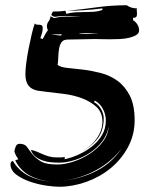

<svg xmlns="http://www.w3.org/2000/svg" viewBox="-20 -646 601 733"><path d="M186 -577 207 -581Q228 -581 248.5 -582Q269 -583 291 -585Q280 -585 266.5 -584.5Q253 -584 240 -584H206Q196 -582 192 -582Q180 -582 176 -590L182 -602Q204 -602 213 -603Q222 -604 230 -605L233 -593Q250 -598 267.5 -599Q285 -600 302 -600Q319 -600 336.5 -601Q354 -602 371 -608V-614Q303 -605 236 -605Q292 -610 348 -618Q405 -626 464 -626Q480 -614 503 -614L502 -609Q502 -605 502.5 -601.5Q503 -598 503 -593Q503 -586 500.5 -582Q498 -578 488 -578V-569Q498 -563 504.5 -552.5Q511 -542 511 -530Q511 -519 500.5 -512.5Q490 -506 474 -502Q458 -498 438.5 -497Q419 -496 400 -496Q382 -496 367 -496.5Q352 -497 343 -497Q318 -497 291.5 -496Q265 -495 239 -495Q222 -495 215 -485Q208 -475 205.5 -460Q203 -445 202.5 -428Q202 -411 200 -398Q212 -389 239 -386.5Q266 -384 298.5 -380Q331 -376 365.5 -367Q400 -358 428.5 -337.5Q457 -317 475.5 -281Q494 -245 494 -187Q494 -131 468.5 -84Q443 -37 402 -3.5Q361 30 309 48.5Q257 67 205 67Q187 67 156 62.5Q125 58 94.5 47.5Q64 37 42 20.5Q20 4 20 -20Q20 -28 29 -32Q51 6 91 26Q131 45 174 47Q132 44 95 25Q57 5 38 -34L50 -38Q45 -45 41 -52.5Q37 -60 35 -68Q36 -76 40 -86.5Q44 -97 55 -97Q75 -97 83.5 -84.5Q92 -72 103.5 -57.5Q115 -43 135 -30.5Q155 -18 199 -18Q227 -18 260.5 -29Q294 -40 323.5 -59.5Q353 -79 373 -105.5Q393 -132 395 -164Q390 -133 371 -107.5Q352 -82 324.5 -63.5Q297 -45 265.5 -35Q234 -25 205 -25Q191 -25 174.5 -26.5Q158 -28 142.5 -33.5Q127 -39 115 -48.5Q103 -58 98 -74Q112 -71 123 -66Q134 -61 145 -56.5Q156 -52 168 -48.5Q180 -45 197 -45H212Q219 -45 227 -47V-38Q254 -44 281.5 -56.5Q309 -69 332 -87.5Q355 -106 369.5 -130.5Q384 -155 384 -186Q384 -209 373 -230Q362 -251 342 -262L339 -256Q355 -248 365.5 -230Q376 -212 376 -194Q376 -143 347 -110Q323 -82 286 -65Q298 -71 309 -78Q327 -90 340.5 -106Q354 -122 362.5 -141Q371 -160 371 -181Q371 -217 348 -238Q325 -259 292.5 -271Q260 -283 224 -287.5Q188 -292 161 -295Q142 -297 126.5 -299.5Q111 -302 100 -309Q89 -316 83 -329Q77 -342 77 -365Q77 -381 80.5 -407.5Q84 -434 89.5 -461.5Q95 -489 101 -515Q107 -541 113 -557Q116 -552 121 -552Q126 -552 131 -551.5Q136 -551 139.5 -549Q143 -547 143 -538Q143 -528 140 -518.5Q137 -509 134 -500L143 -497Q148 -506 152.5 -514.5Q157 -523 163 -531Q159 -538 159 -545Q159 -556 165.5 -564.5Q172 -573 173 -584ZM445 -80Q406 -29 349 2.5Q292 34 227 43Q293 35 350 5.5Q407 -24 445 -80ZM346 -519Q335 -520 321 -520H281Q287 -517 309 -517Q325 -517 341 -518Q350 -518 356 -519Q353 -519 346 -519ZM212 -510 217 -515H173ZM280 -62Q283 -64 286 -65Q283 -64 280 -62ZM276 -61Q277 -61 278 -62Q277 -61 276 -61Z"/></svg>

Font: Finger Paint
Style: Regular
Weight: 400
Designer: Ralph du Carrois
Foundry: Ralph du Carrois
Version: Version 1.002